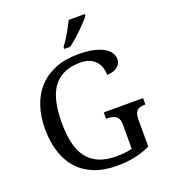

<svg xmlns="http://www.w3.org/2000/svg" viewBox="-167 -1063 1048 1192"><g transform="rotate(-20 357.0 -467.0)"><path d="M400.9 9.8Q314 9.8 249.3 -16.6Q184.6 -43 141.8 -91.3Q99.1 -139.6 78.1 -207.5Q57.1 -275.4 57.1 -357.9Q57.1 -439 79.3 -506.3Q101.6 -573.7 145.8 -622.1Q189.9 -670.4 255.4 -697.3Q320.8 -724.1 407.2 -724.1Q462.9 -724.1 504.2 -715.6Q545.4 -707 573 -691.9Q600.6 -676.8 614.3 -656.2Q627.9 -635.7 627.9 -611.8Q627.9 -595.7 620.6 -582.8Q613.3 -569.8 600.8 -560.8Q588.4 -551.8 571.5 -546.9Q554.7 -542 535.2 -542Q535.2 -565.4 528.3 -588.4Q521.5 -611.3 505.9 -629.6Q490.2 -647.9 464.8 -659.4Q439.5 -670.9 402.8 -670.9Q339.4 -670.9 294.7 -650.1Q250 -629.4 221.7 -589.6Q193.4 -549.8 180.7 -491.5Q168 -433.1 168 -357.9Q168 -283.2 181.2 -225.1Q194.3 -167 224.1 -127.4Q253.9 -87.9 301.3 -67.4Q348.6 -46.9 417 -46.9Q445.8 -46.9 472.9 -49.8Q500 -52.7 521 -59.1V-220.2Q521 -242.2 514.4 -255.6Q507.8 -269 496.6 -276.1Q485.4 -283.2 470.5 -285.6Q455.6 -288.1 439 -288.1H435.1V-330.1H694.8V-288.1H690.9Q676.8 -288.1 664.1 -285.6Q651.4 -283.2 642.1 -275.6Q632.8 -268.1 627.4 -253.7Q622.1 -239.3 622.1 -215.8V-36.1Q571.8 -12.7 518.6 -1.5Q465.3 9.8 400.9 9.8ZM339.8 -797.4Q351.1 -811.5 363 -830.1Q375 -848.6 386.5 -868.4Q397.9 -888.2 408.4 -908Q418.9 -927.7 426.8 -944.3H533.7V-934.1Q524.4 -920.9 506.3 -901.1Q488.3 -881.3 466.3 -859.9Q444.3 -838.4 421.1 -818.1Q397.9 -797.9 377.9 -784.2H339.8Z"/></g></svg>

Font: Droid Serif
Style: Regular
Weight: 400
Designer: Monotype Design team
Foundry: Monotype Imaging Inc.
Version: Version 1.03